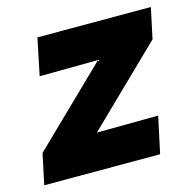

<svg xmlns="http://www.w3.org/2000/svg" viewBox="-102 -601 696 685"><g transform="rotate(-15 246.0 -258.0)"><path d="M-20 0 4 -113 281 -382 65 -380 93 -516H512L488 -403L210 -133L437 -135L408 0Z"/></g></svg>

Font: Red Hat Text
Style: Italic
Weight: 300
Italic angle: -12°
Designer: Pentagram, MCKL
Foundry: Pentagram, MCKL
Version: Version 1.023